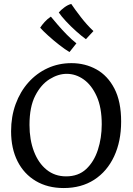

<svg xmlns="http://www.w3.org/2000/svg" viewBox="-20 -938 670 970"><path d="M302 12Q221 12 161 -23.5Q101 -59 68.5 -123.5Q36 -188 36 -275Q36 -349 59 -412Q82 -475 123.5 -521.5Q165 -568 220.5 -593.5Q276 -619 341 -619Q410 -619 467 -587.5Q524 -556 558 -490.5Q592 -425 592 -324Q592 -224 556.5 -148Q521 -72 456 -30Q391 12 302 12ZM314 -47Q376 -47 415.5 -84Q455 -121 474.5 -181Q494 -241 494 -310Q494 -395 468.5 -451.5Q443 -508 403 -536.5Q363 -565 317 -565Q274 -565 230.5 -538Q187 -511 158 -454.5Q129 -398 129 -307Q129 -232 151.5 -173Q174 -114 215.5 -80.5Q257 -47 314 -47ZM414 -740Q393 -755 365 -780Q337 -805 312.5 -831.5Q288 -858 277 -875Q287 -887 305 -900.5Q323 -914 340 -918Q358 -891 388.5 -851.5Q419 -812 452 -781ZM331 -675Q309 -688 279.5 -711Q250 -734 223.5 -758Q197 -782 183 -798Q191 -811 205.5 -827Q220 -843 237 -854Q251 -837 272 -812.5Q293 -788 317.5 -763Q342 -738 366 -719Z"/></svg>

Font: Maname
Style: Regular
Weight: 400
Designer: Pathum Egodawatta
Foundry: mooniak
Version: Version 1.000; ttfautohint (v1.8.4.7-5d5b)